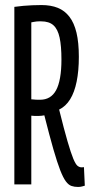

<svg xmlns="http://www.w3.org/2000/svg" viewBox="-20 -730 360 760"><path d="M288.7 10Q274.6 10 263 6.1Q251.4 2.2 240.8 -11.9Q230.2 -26 218.3 -56.3Q206.5 -86.6 191.3 -139.2Q176.2 -191.8 155.5 -273.5Q150.3 -272.5 144.5 -271.8Q138.7 -271.1 133.1 -271.1Q124.9 -271.1 117.1 -271.1Q109.4 -271.1 103.9 -272.1V0H36.8V-702.8Q55 -705.4 72.5 -706.9Q90 -708.4 108 -709.2Q125.9 -710 144.2 -710Q181.2 -710 208.7 -699Q236.2 -687.9 254.8 -663.7Q273.4 -639.6 282.8 -600.5Q292.1 -561.5 292.1 -505.2Q292.1 -449.6 283.4 -407.1Q274.8 -364.7 257.6 -336.9Q240.4 -309.1 214.1 -296.3Q233.9 -216.2 247.5 -169.8Q261 -123.5 270.2 -101.5Q279.4 -79.6 286.9 -73.6Q294.5 -67.7 302.3 -67.7Q303.7 -67.7 307.3 -67.8Q310.9 -68 312.3 -68.4L315.7 5Q311.2 6 304.9 8Q298.6 10 288.7 10ZM139.1 -335.2Q159.8 -335.2 175.7 -344.5Q191.7 -353.9 202.1 -373.1Q212.5 -392.3 217.8 -422.6Q223.2 -452.9 223.2 -494.2Q223.2 -548.2 215.9 -581.4Q208.7 -614.5 191.5 -630Q174.3 -645.5 142.7 -645.5Q139 -645.5 134.4 -645.5Q129.8 -645.5 124.9 -645Q120.1 -644.5 114.7 -643.5Q109.3 -642.5 103.9 -641.5V-336.8Q108.3 -336.8 112.4 -336.3Q116.4 -335.8 120.5 -335.5Q124.6 -335.2 129.5 -335.2Q134.3 -335.2 139.1 -335.2Z"/></svg>

Font: Georama ExtraCondensed Thin
Style: Regular
Weight: 100
Width: 2
Designer: Jean-Baptiste Levee
Foundry: Production Type
Version: Version 1.001